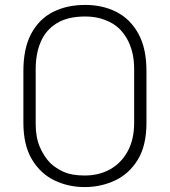

<svg xmlns="http://www.w3.org/2000/svg" viewBox="-20 -740 690 780"><path d="M326 -720Q397 -720 453 -691.5Q509 -663 542 -603.5Q575 -544 575 -451V-241Q575 -149 540 -91.5Q505 -34 447.5 -7Q390 20 324 20Q258 20 201.5 -7Q145 -34 110 -92Q75 -150 75 -242V-451Q75 -544 107 -603.5Q139 -663 195.5 -691.5Q252 -720 326 -720ZM125 -236Q125 -182 142 -142.5Q159 -103 185 -77Q207 -56 239.5 -41.5Q272 -27 324 -27Q382 -27 427 -52Q472 -77 498.5 -125Q525 -173 525 -241V-459Q525 -498 517 -529Q509 -560 495 -584Q481 -608 463 -625Q441 -646 405.5 -659.5Q370 -673 326 -673Q255 -673 210.5 -645.5Q166 -618 145.5 -570Q125 -522 125 -459Z"/></svg>

Font: Recursive Sans Linear Light
Style: Regular
Weight: 300
Version: Version 1.085